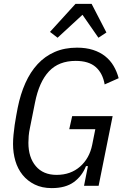

<svg xmlns="http://www.w3.org/2000/svg" viewBox="-20 -955 645 987"><path d="M432 -101H422Q402 -50 359.5 -19Q317 12 246 12Q196 12 158.5 -6.5Q121 -25 96 -56Q71 -87 59 -128Q47 -169 47 -215Q47 -237 49.5 -262.5Q52 -288 55.5 -313Q59 -338 63.5 -361Q68 -384 71 -401Q85 -471 110.5 -528Q136 -585 173.5 -625.5Q211 -666 261.5 -688Q312 -710 376 -710Q422 -710 458 -698.5Q494 -687 520.5 -666Q547 -645 564 -616Q581 -587 590 -553L518 -521Q508 -579 472 -610.5Q436 -642 369 -642Q282 -642 231.5 -588Q181 -534 160 -428L134 -298Q129 -275 127.5 -256Q126 -237 126 -221Q126 -146 164 -101Q202 -56 271 -56Q343 -56 391.5 -98.5Q440 -141 454 -211L470 -291H336L351 -358H559L487 0H412ZM451 -935 527 -788 486 -761 404 -879 276 -761 237 -791 368 -935Z"/></svg>

Font: IBM Plex Sans Condensed
Style: Italic
Weight: 400
Width: 3
Italic angle: -11°
Designer: Mike Abbink, Paul van der Laan, Pieter van Rosmalen
Foundry: Bold Monday
Version: Version 1.3